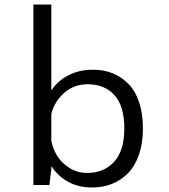

<svg xmlns="http://www.w3.org/2000/svg" viewBox="-20 -820 750 851"><path d="M128 0V-800H207.5V-419Q235.5 -461.5 283 -486.2Q330.5 -511 393 -511Q440 -511 479.2 -495.2Q518.5 -479.5 549 -448.5Q579.5 -417.5 596.5 -367Q613.5 -316.5 613.5 -251Q613.5 -185.5 596 -134.8Q578.5 -84 547.5 -52.5Q516.5 -21 476.2 -5Q436 11 388.5 11Q327 11 281 -14.8Q235 -40.5 207.5 -84.5V-71L199 0ZM368.5 -446.5Q306.5 -446.5 263.2 -407Q220 -367.5 207.5 -314.5V-195Q215 -158.5 234.8 -127.2Q254.5 -96 289.2 -74.8Q324 -53.5 366.5 -53.5Q441 -53.5 486 -103Q531 -152.5 531 -251Q531 -350.5 487.2 -398.5Q443.5 -446.5 368.5 -446.5Z"/></svg>

Font: League Mono Light
Style: Regular
Weight: 300
Width: 6
Designer: Tyler Finck
Foundry: The League of Moveable Type / Tyler Finck
Version: Version 2.210